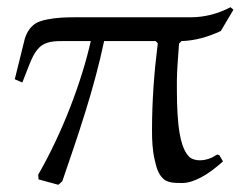

<svg xmlns="http://www.w3.org/2000/svg" viewBox="-20 -508 668 533"><path d="M186 -460C161 -460 136 -459 111 -454C96 -451 81 -447 70 -436C60 -427 53 -414 49 -401L21 -288L42 -279L60 -325C67 -343 75 -362 89 -376C107 -394 133 -394 158 -394H232C207 -282 153 -139 86 -23L87 -10L142 5L153 -5C197 -133 242 -264 269 -394H412L418 -388C408 -308 402 -228 402 -147C402 -119 403 -90 410 -62C414 -44 419 -25 433 -12C445 0 467 0 486 0C504 0 521 -7 537 -15C560 -27 580 -43 599 -60L589 -77L583 -79C568 -69 552 -63 534 -63C524 -63 512 -66 505 -73C471 -106 471 -209 471 -282C471 -316 475 -352 477 -387L484 -394C522 -395 559 -406 593 -422L628 -481L620 -488C586 -470 548 -460 509 -460Z"/></svg>

Font: Neo Euler
Style: Euler
Weight: 500
Designer: Hermann Zapf
Version: Version 000.002